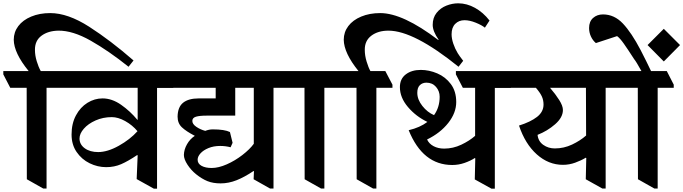

<svg xmlns="http://www.w3.org/2000/svg" viewBox="-63 -1092 4125 1159"><path d="M290 -907Q227 -906 187 -876Q147 -846 148 -790Q148 -758 158.5 -723Q169 -688 183 -663H272L315 -581V-562H218V46H198L99 -10L98 -562H-1L-43 -643V-663H110Q21 -772 20 -852Q20 -898 47.5 -934.5Q75 -971 125.5 -992Q176 -1013 240 -1013Q347 -1013 475.5 -930.5Q604 -848 743 -727L713 -689Q593 -785 484.5 -846.5Q376 -908 289 -907Z M983 -580V-561H885V47H866L762 -11L768 -154L765 -156Q710 -119 668.5 -101Q627 -83 578 -83Q526 -83 478 -106.5Q430 -130 399.5 -174.5Q369 -219 369 -280Q369 -346 395.5 -395.5Q422 -445 465 -471.5Q508 -498 556 -498Q613 -498 668 -459.5Q723 -421 766 -369H768V-562H312L270 -643V-663H942ZM529 -174Q586 -174 654 -212Q722 -250 767 -300Q736 -337 693 -361Q650 -385 612 -385Q559 -385 514 -365Q469 -345 443 -315Q417 -285 417 -256Q417 -220 448.5 -197Q480 -174 530 -174Z M1685 -581V-562H1588V46H1567L1468 -10L1470 -58L1468 -60Q1413 -23 1365 -4Q1317 15 1269 15Q1223 15 1189.5 1.5Q1156 -12 1121 -40Q1091 -64 1069 -97.5Q1047 -131 1047 -157Q1048 -190 1066 -221.5Q1084 -253 1113 -272Q1061 -299 1035 -323.5Q1009 -348 1009 -388Q1010 -446 1042.5 -472Q1075 -498 1137 -498H1239V-562H982L941 -643V-663H1643ZM1357 -562V-394H1184Q1142 -394 1120 -387.5Q1098 -381 1098 -362Q1098 -343 1122 -326.5Q1146 -310 1176 -302Q1199 -311 1221 -311Q1293 -311 1325 -295L1341 -230L1329 -203Q1299 -211 1266 -211Q1226 -211 1195 -198Q1164 -185 1147 -166Q1130 -147 1130 -128Q1130 -104 1153.5 -91Q1177 -78 1215 -78Q1256 -78 1306 -100Q1356 -122 1400.5 -156.5Q1445 -191 1469 -224V-562Z M1992 -581V-562H1895V46H1875L1776 -10L1775 -562H1676L1634 -643V-663H1949Z M2892 -968 2864 -925Q2846 -940 2809 -955Q2772 -970 2741 -970Q2707 -970 2685 -948Q2663 -926 2663 -885Q2663 -859 2673.5 -828Q2684 -797 2700 -771Q2709 -756 2733 -725L2705 -689Q2435 -907 2282 -907Q2219 -907 2178.5 -876.5Q2138 -846 2139 -790Q2139 -757 2150 -720.5Q2161 -684 2173 -663H2263L2306 -581V-562H2209V46H2189L2090 -10L2089 -562H1990L1948 -643V-663H2101Q2013 -772 2012 -852Q2012 -898 2039.5 -934.5Q2067 -971 2117.5 -992Q2168 -1013 2232 -1013Q2369 -1013 2582 -851L2585 -852Q2549 -903 2549 -942Q2549 -985 2572.5 -1014.5Q2596 -1044 2631.5 -1058Q2667 -1072 2703 -1072Q2755 -1072 2804.5 -1044.5Q2854 -1017 2892 -968Z M3021 -580V-561H2924V47H2904L2803 -9L2806 -136L2803 -138Q2777 -121 2741 -108.5Q2705 -96 2667 -96Q2489 -96 2404 -306Q2472 -322 2517 -356Q2448 -389 2399.5 -446Q2351 -503 2351 -566Q2351 -616 2386.5 -643Q2422 -670 2477 -670Q2527 -670 2576.5 -649Q2626 -628 2658.5 -584.5Q2691 -541 2691 -476Q2691 -411 2643 -350Q2595 -289 2515 -250Q2527 -224 2554.5 -209.5Q2582 -195 2618 -195Q2672 -195 2721.5 -218.5Q2771 -242 2805 -272V-562H2731L2689 -643V-663H2979ZM2557 -397Q2591 -444 2591 -508Q2591 -542 2569 -567.5Q2547 -593 2511 -593Q2487 -593 2471.5 -578Q2456 -563 2456 -532Q2456 -491 2486.5 -452.5Q2517 -414 2557 -397Z M3691 -562H3593V46H3573L3473 -10L3476 -138L3473 -140Q3445 -123 3409 -110Q3373 -97 3335 -97Q3248 -97 3177.5 -160Q3107 -223 3070 -334Q3140 -356 3179 -386.5Q3218 -417 3218 -461Q3218 -488 3207.5 -510.5Q3197 -533 3172 -562H3020L2978 -643V-663H3648L3691 -581ZM3475 -274 3474 -562H3258V-561Q3290 -524 3312.5 -488.5Q3335 -453 3335 -428Q3335 -383 3288 -342Q3241 -301 3182 -278Q3186 -239 3216.5 -217.5Q3247 -196 3286 -196Q3341 -196 3390.5 -219.5Q3440 -243 3475 -274Z M3691 0ZM4004 -581V-562H3907V46H3887L3788 -10L3787 -562H3688L3646 -643V-663H3809Q3777 -721 3765 -735Q3727 -794 3703 -828Q3679 -862 3662 -874L3534 -832Q3515 -848 3504 -872Q3493 -896 3493 -923Q3493 -962 3517 -983.5Q3541 -1005 3577 -1005Q3645 -1005 3697 -950Q3749 -895 3804 -790Q3841 -718 3867 -663H3962ZM4042 -820 3944 -721 3846 -820 3944 -918Z"/></svg>

Font: Martel ExtraBold
Style: Regular
Weight: 800
Designer: Dan Reynolds
Foundry: Dan Reynolds
Version: Version 1.001; ttfautohint (v1.1) -l 5 -r 5 -G 72 -x 0 -D la